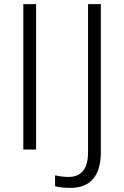

<svg xmlns="http://www.w3.org/2000/svg" viewBox="-20 -725 601 931"><path d="M93 0H155V-705H93ZM322 186C421 186 469 124 469 13V-705H407V12C407 96 373 133 312 133C294 133 272 131 247 125V178C274 185 300 186 322 186Z"/></svg>

Font: Poppy and Pepper Light
Style: Regular
Weight: 300
Designer: Thy Ha
Foundry: Thy Ha
Version: Version 0.001;Glyphs 3.2 (3227)